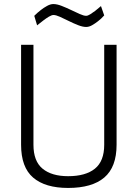

<svg xmlns="http://www.w3.org/2000/svg" viewBox="-20 -918 683 947"><path d="M145 -204Q145 -123 190 -86Q235 -49 316 -49Q402 -49 448 -86Q494 -123 494 -204V-697H555V-204Q555 -94 494.5 -42.5Q434 9 316 9Q203 9 143.5 -42Q84 -93 84 -204V-697H145ZM494 -842Q479 -825 463 -813Q449 -802 434 -793.5Q419 -785 405 -785Q388 -785 365 -794Q342 -803 319 -814.5Q296 -826 276 -835Q256 -844 244 -844Q235 -844 221.5 -836Q208 -828 195 -818Q180 -807 163 -793L149 -840Q165 -856 182 -869Q196 -880 212.5 -889Q229 -898 243 -898Q261 -898 284 -889Q307 -880 330 -869Q353 -858 373 -849Q393 -840 405 -840Q413 -840 425 -847.5Q437 -855 449 -864Q463 -875 478 -888Z"/></svg>

Font: Panefresco 250wt
Style: Regular
Weight: 300
Version: Version 1.000